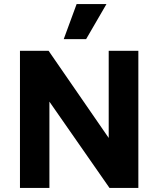

<svg xmlns="http://www.w3.org/2000/svg" viewBox="-20 -932 786 952"><path d="M360 -912H508L407 -738H296Q312 -781 328 -825Q344 -869 360 -912ZM666 -680V0H523L225 -428V0H79V-680H221L519 -248V-680Z"/></svg>

Font: Palanquin Dark Medium
Style: Regular
Weight: 500
Designer: Pria Ravichandran
Version: Version 1.001